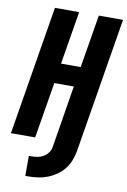

<svg xmlns="http://www.w3.org/2000/svg" viewBox="-102 -795 714 1077"><g transform="rotate(10 254.5 -256.5)"><path d="M121 222V108H136Q153 108 170.5 105Q188 102 203.5 93Q219 84 230 69Q241 54 244 37L302 -319H191L138 0H0L121 -735H259L209 -433H321L371 -735H509L382 37Q377 64 366.5 90.5Q356 117 338 139.5Q320 162 295.5 178.5Q271 195 244.5 205Q218 215 190.5 218.5Q163 222 136 222Z"/></g></svg>

Font: Iosevka SS04 Heavy Oblique
Style: Regular
Weight: 900
Italic angle: -9°
Monospace: yes
Designer: Belleve Invis
Foundry: Belleve Invis
Version: Version 19.0.0; ttfautohint (v1.8.4)